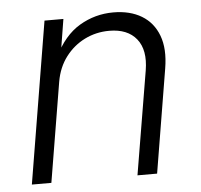

<svg xmlns="http://www.w3.org/2000/svg" viewBox="-45 -596 672 642"><g transform="rotate(-5 291.5 -275.0)"><path d="M157.7 -335 102.1 0H36.6L126.5 -542.5H189.9L169.4 -416L158.2 -418Q191.9 -487.8 244.1 -518.8Q296.4 -549.8 357.4 -549.8Q413.6 -549.8 452.6 -526.4Q491.7 -502.9 508.5 -458Q525.4 -413.1 514.6 -348.1L457 0H391.1L449.2 -347.2Q460.4 -415 430.4 -452.4Q400.4 -489.7 338.9 -489.7Q294.9 -489.7 256.8 -470.9Q218.8 -452.1 192.4 -417.5Q166 -382.8 157.7 -335Z"/></g></svg>

Font: Inter 16pt Light
Style: Italic
Weight: 300
Italic angle: -9.3988°
Version: Version 4.001;git-66647c0bb